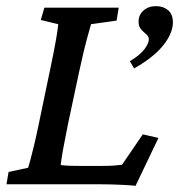

<svg xmlns="http://www.w3.org/2000/svg" viewBox="-20 -598 581 623"><path d="M419.9 4.9Q400.4 2.9 380.9 2Q361.3 1 343.3 0.5Q325.2 0 311.5 0H1L7.8 -40L71.3 -53.7Q74.2 -63.5 79.1 -81.1Q84 -98.6 90.8 -127.4Q97.7 -156.2 106.4 -198.2L142.6 -372.1Q156.2 -436.5 162.1 -471.2Q168 -505.9 168.9 -519.5L112.3 -533.2L124 -573.2H365.2L358.4 -531.2L275.4 -519.5Q271.5 -506.8 261.7 -470.7Q252 -434.6 238.3 -372.1L201.2 -198.2Q192.4 -153.3 187 -125.5Q181.6 -97.7 179.7 -83Q177.7 -68.4 176.8 -62.5Q191.4 -60.5 206.5 -60.1Q221.7 -59.6 243.2 -59.6H304.7Q333 -59.6 347.2 -60.5Q361.3 -61.5 376 -63.5L443.4 -162.1L494.1 -150.4ZM415 -376 401.4 -399.4Q435.5 -419.9 449.2 -439Q462.9 -458 462.9 -469.7Q462.9 -478.5 457.5 -483.9Q452.1 -489.3 445.8 -494.6Q439.5 -500 434.6 -507.3Q429.7 -514.6 429.7 -528.3Q429.7 -549.8 445.8 -564Q461.9 -578.1 486.3 -578.1Q509.8 -578.1 525.4 -564.9Q541 -551.8 541 -525.4Q541 -500 524.9 -472.7Q508.8 -445.3 480.5 -420.9Q452.1 -396.5 415 -376Z"/></svg>

Font: Crimson Pro Medium
Style: Italic
Weight: 500
Italic angle: -12°
Designer: Jacques Le Bailly
Foundry: Baron von Fonthausen
Version: Version 1.003